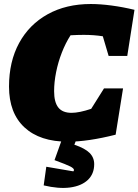

<svg xmlns="http://www.w3.org/2000/svg" viewBox="-20 -694 691 958"><path d="M319 13Q179 13 102 -58.5Q25 -130 25 -262Q25 -387 75.5 -479.5Q126 -572 218 -623Q310 -674 433 -674Q480 -674 536.5 -666.5Q593 -659 651 -645L615 -415H522L493 -513Q449 -520 398 -520Q383 -520 366.5 -519.5Q350 -519 332 -518Q307 -479 288.5 -431.5Q270 -384 260 -334Q250 -284 250 -239Q250 -184 271 -157.5Q292 -131 337 -131Q375 -131 435 -151L499 -253H594L557 -22Q419 13 319 13ZM296 -18H369L351 28Q404 46 427 69Q450 92 450 125Q450 174 418 204Q386 234 329.5 241.5Q273 249 198 231L211 138L346 161Q349 158 349 154Q349 146 330.5 136.5Q312 127 252 105Z"/></svg>

Font: Piazzolla SC Black
Style: Italic
Weight: 900
Italic angle: -11.3°
Designer: Juan Pablo del Peral
Foundry: Huerta Tipografica
Version: Version 1.330